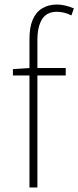

<svg xmlns="http://www.w3.org/2000/svg" viewBox="-20 -827 346 847"><path d="M110 0V-655Q110 -707 124.5 -740.5Q139 -774 166.5 -790.5Q194 -807 232 -807Q249 -807 268 -802.5Q287 -798 306 -790L295 -759Q263 -775 231 -775Q186 -775 165.5 -742Q145 -709 145 -650V0ZM37 -494V-522L110 -527H270V-494Z"/></svg>

Font: Noto Sans JP
Style: Regular
Weight: 100
Designer: Ryoko NISHIZUKA 西塚涼子 (kana, bopomofo & ideographs); Paul D. Hunt (Latin, Greek & Cyrillic); Sandoll Communications 산돌커뮤니
Foundry: Adobe
Version: Version 2.004;hotconv 1.0.118;makeotfexe 2.5.65603